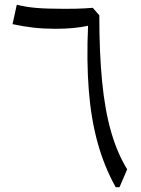

<svg xmlns="http://www.w3.org/2000/svg" viewBox="-20 -775 583 795"><path d="M391.2 -711.5 364.2 -742.6Q349.3 -741.5 331.8 -740.4Q314.3 -739.3 293.6 -738.9Q272.8 -738.5 247.4 -738.5Q174.2 -738.5 130.8 -742.2Q87.3 -745.8 49.5 -755.5L32 -675Q76.7 -665.3 119.2 -660.5Q161.6 -655.8 209.7 -655.8Q288.5 -655.8 344.6 -668.3Q338.1 -522.1 347.6 -402Q357 -281.9 384.5 -183Q412 -84 459 0H474.9L506.6 -74Q465.5 -140.6 439.9 -229.8Q414.3 -319 402.8 -437.7Q391.2 -556.4 391.2 -711.5Z"/></svg>

Font: Pinar-VF-FD
Style: Regular
Weight: 300
Designer: Amin Abedi
Version: Version 3.0